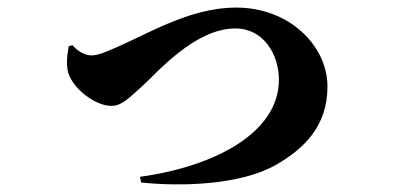

<svg xmlns="http://www.w3.org/2000/svg" viewBox="-20 -495 1040 506"><path d="M171 -376 161 -373C158 -354 153 -327 160 -303C173 -260 232 -216 273 -216C301 -216 318 -235 356 -269C390 -299 492 -420 600 -420C676 -420 715 -350 715 -285C715 -144 544 -56 349 -29L352 -14C458 -3 614 -7 708 -61C781 -103 843 -162 843 -267C843 -374 743 -475 603 -475C469 -475 356 -395 250 -355C239 -351 228 -349 221 -349C198 -349 177 -368 171 -376Z"/></svg>

Font: Noto Serif SC Black
Style: Regular
Weight: 900
Designer: Ryoko NISHIZUKA 西塚涼子 (kana & ideographs); Frank Grießhammer (Latin, Greek & Cyrillic); Wenlong ZHANG 张文龙 (bopomofo); San
Foundry: Adobe
Version: Version 2.001;hotconv 1.1.0;makeotfexe 2.6.0